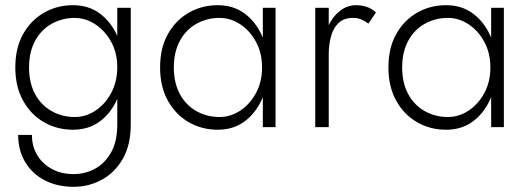

<svg xmlns="http://www.w3.org/2000/svg" viewBox="-20 -490 2036 740"><path d="M50 30Q50 89 77 134.5Q104 180 152.5 205Q201 230 264 230Q322 230 372 203Q422 176 453 122.5Q484 69 484 -10V-460H432V-10Q432 56 407.5 98.5Q383 141 345 161Q307 181 264 181Q216 181 179.5 161Q143 141 123 107Q103 73 103 30ZM39 -230Q39 -156 69 -102Q99 -48 149.5 -19Q200 10 261 10Q321 10 364 -21.5Q407 -53 431.5 -107.5Q456 -162 456 -230Q456 -299 431.5 -353Q407 -407 364 -438.5Q321 -470 261 -470Q200 -470 149.5 -441Q99 -412 69 -358.5Q39 -305 39 -230ZM92 -230Q92 -290 115.5 -333Q139 -376 179.5 -398.5Q220 -421 268 -421Q300 -421 329.5 -406.5Q359 -392 382.5 -366Q406 -340 419 -306Q432 -272 432 -232Q432 -176 409 -132.5Q386 -89 348.5 -64Q311 -39 268 -39Q220 -39 179.5 -61.5Q139 -84 115.5 -127Q92 -170 92 -230Z M993 -460V0H1042V-460ZM597 -230Q597 -156 627 -102Q657 -48 707.5 -19Q758 10 819 10Q879 10 922 -21.5Q965 -53 989.5 -107.5Q1014 -162 1014 -230Q1014 -299 989.5 -353Q965 -407 922 -438.5Q879 -470 819 -470Q758 -470 707.5 -441Q657 -412 627 -358.5Q597 -305 597 -230ZM650 -230Q650 -290 673.5 -333Q697 -376 737.5 -398.5Q778 -421 826 -421Q869 -421 906.5 -396Q944 -371 967 -328Q990 -285 990 -230Q990 -175 967 -132Q944 -89 906.5 -64Q869 -39 826 -39Q778 -39 737.5 -61.5Q697 -84 673.5 -127Q650 -170 650 -230Z M1247 -460H1195V0H1247ZM1400 -399 1429 -442Q1413 -457 1393.5 -463.5Q1374 -470 1352 -470Q1316 -470 1286.5 -445Q1257 -420 1240 -377.5Q1223 -335 1223 -280H1247Q1247 -319 1256 -351Q1265 -383 1285.5 -402Q1306 -421 1340 -421Q1358 -421 1371.5 -415.5Q1385 -410 1400 -399Z M1873 -460V0H1922V-460ZM1477 -230Q1477 -156 1507 -102Q1537 -48 1587.5 -19Q1638 10 1699 10Q1759 10 1802 -21.5Q1845 -53 1869.5 -107.5Q1894 -162 1894 -230Q1894 -299 1869.5 -353Q1845 -407 1802 -438.5Q1759 -470 1699 -470Q1638 -470 1587.5 -441Q1537 -412 1507 -358.5Q1477 -305 1477 -230ZM1530 -230Q1530 -290 1553.5 -333Q1577 -376 1617.5 -398.5Q1658 -421 1706 -421Q1749 -421 1786.5 -396Q1824 -371 1847 -328Q1870 -285 1870 -230Q1870 -175 1847 -132Q1824 -89 1786.5 -64Q1749 -39 1706 -39Q1658 -39 1617.5 -61.5Q1577 -84 1553.5 -127Q1530 -170 1530 -230Z"/></svg>

Font: Jost Light
Style: Regular
Weight: 300
Version: Version 3.710